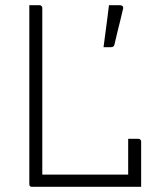

<svg xmlns="http://www.w3.org/2000/svg" viewBox="-20 -720 640 740"><path d="M104 0Q101 0 99 -0.5Q97 -1 95.5 -2.5Q94 -4 93.5 -6Q93 -8 93 -11Q93 -96 93 -184.5Q93 -273 93 -354.5Q93 -436 93 -500Q93 -564 93 -600Q93 -625 93 -650Q93 -675 93 -700Q103 -700 112.5 -700Q122 -700 132 -700Q136 -700 138 -698.5Q140 -697 141.5 -695Q143 -693 143 -689Q143 -609 143 -528.5Q143 -448 143 -368Q143 -288 143 -207.5Q143 -127 143 -47H493Q500 -47 505.5 -42.5Q511 -38 515 -30.5Q519 -23 521.5 -15Q524 -7 524 0ZM474 -185Q481 -185 487.5 -185Q494 -185 500.5 -185Q507 -185 513 -185Q517 -185 519 -183.5Q521 -182 522.5 -180Q524 -178 524 -174Q524 -156 524 -133.5Q524 -111 524 -87Q524 -63 524 -40.5Q524 -18 524 0Q504 0 493 -3Q482 -6 478 -13Q474 -20 474 -31Q474 -52 474 -80Q474 -108 474 -136Q474 -164 474 -185ZM440 -700Q450 -700 453 -695.5Q456 -691 454 -685Q447 -654 442.5 -636.5Q438 -619 433.5 -600.5Q429 -582 421 -548Q420 -544 417 -541Q414 -538 406 -538Q396 -538 391 -538Q386 -538 379 -538Q384 -573 387 -598.5Q390 -624 393.5 -648Q397 -672 400 -700Q414 -700 421 -700Q428 -700 440 -700Z"/></svg>

Font: Recursive Monospace Light
Style: Regular
Weight: 300
Version: Version 1.047